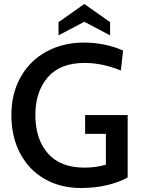

<svg xmlns="http://www.w3.org/2000/svg" viewBox="-20 -927 709 961"><path d="M37 -351Q37 -459 83.5 -541.5Q130 -624 213 -669Q296 -714 401 -714Q454 -714 505.5 -703Q557 -692 596 -674L585 -574Q493 -612 403 -612Q281 -612 219 -540Q157 -468 157 -351Q157 -231 219.5 -159.5Q282 -88 402 -88Q462 -88 510 -103V-257H406V-351H619V-39Q578 -15 516.5 -0.5Q455 14 385 14Q283 14 204 -31Q125 -76 81 -159Q37 -242 37 -351ZM531 -816V-750L402 -818L273 -750V-816L402 -907Z"/></svg>

Font: Cabin Medium
Style: Regular
Weight: 500
Designer: Pablo Impallari
Foundry: Pablo Impallari. http://www.impallari.com Igino Marini. http://www.ikern.com
Version: Version 2.001